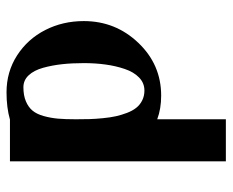

<svg xmlns="http://www.w3.org/2000/svg" viewBox="-80 -412 692 571"><g transform="rotate(-90 265.5 -126.0)"><path d="M196.8 -3.9V200.2H71.8V-441.9H195.8Q231.4 -452.1 276.9 -452.1Q337.9 -452.1 386.7 -420.7Q435.5 -389.2 462.2 -336.9Q488.8 -284.7 488.8 -222.2Q488.8 -127.9 424.1 -60.1Q359.4 7.8 267.1 7.8Q228 7.8 196.8 -3.9ZM196.8 -246.1Q196.8 -223.6 197.3 -205.6Q197.8 -187.5 200 -165.5Q202.1 -143.6 205.8 -127Q209.5 -110.4 215.8 -93.8Q222.2 -77.1 231 -66.2Q239.7 -55.2 252.9 -48.6Q266.1 -42 282.2 -42Q304.7 -42 321 -57.9Q337.4 -73.7 346.4 -100.6Q355.5 -127.4 359.6 -157.7Q363.8 -188 363.8 -222.2Q363.8 -257.3 360.6 -286.6Q357.4 -315.9 349.9 -343.3Q342.3 -370.6 327.6 -386.2Q313 -401.9 292 -401.9Q267.6 -401.9 250.2 -394.5Q232.9 -387.2 222.7 -375Q212.4 -362.8 206.5 -342Q200.7 -321.3 198.7 -299.6Q196.8 -277.8 196.8 -246.1Z"/></g></svg>

Font: Pfennig
Style: Bold
Weight: 700
Version: Version 20120410 ; ttfautohint (v0.8)